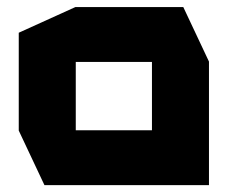

<svg xmlns="http://www.w3.org/2000/svg" viewBox="-20 -539 675 559"><path d="M200.6 -358.7V-518.5H513.6L588.4 -359.7V-358.7ZM109.4 0 34.6 -158.8V-159.8H422.4V0ZM34.6 -159.8V-443.7L199.6 -518.5H200.6V-159.8ZM422.4 0V-358.7H588.4V0Z"/></svg>

Font: Foldit Thin
Style: Regular
Weight: 100
Designer: Sophia Tai
Foundry: Sophia Tai
Version: Version 1.003